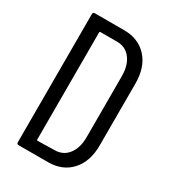

<svg xmlns="http://www.w3.org/2000/svg" viewBox="-173 -791 787 882"><g transform="rotate(30 221.0 -350.0)"><path d="M57 -10V-690Q57 -700 67 -700H222Q299 -700 344.5 -650Q390 -600 390 -514V-186Q390 -100 344.5 -50Q299 0 222 0H67Q57 0 57 -10ZM132 -61 221 -63Q266 -63 292.5 -97Q319 -131 319 -189V-511Q319 -569 292.5 -603.5Q266 -638 221 -638H132Q128 -638 128 -634V-65Q128 -61 132 -61Z"/></g></svg>

Font: Barlow Condensed
Style: Regular
Weight: 400
Width: 3
Designer: Jeremy Tribby
Foundry: Tribby Type
Version: Version 1.500